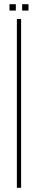

<svg xmlns="http://www.w3.org/2000/svg" viewBox="-20 -890 180 910"><path d="M60 0V-800H80V0ZM85 -840V-870H115V-840ZM25 -840V-870H55V-840Z"/></svg>

Font: Big Shoulders Stencil Display SC Thin
Style: Regular
Weight: 100
Designer: Patric King
Foundry: XO Type Co
Version: Version 2.001